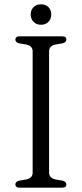

<svg xmlns="http://www.w3.org/2000/svg" viewBox="-20 -868 378 888"><path d="M207 -70Q207 -56.5 214.8 -49Q222.5 -41.5 236.5 -38L269.5 -32.5Q287 -27.5 287 -15Q287 -8 282.2 -4Q277.5 0 267 0H71Q61 0 56 -4Q51 -8 51 -15Q51 -27.5 68.5 -32.5L101.5 -38Q116 -41.5 123.5 -49Q131 -56.5 131 -70V-630Q131 -643.5 123.5 -651.2Q116 -659 102 -662L68.5 -667.5Q51 -672.5 51 -685Q51 -692 56 -696Q61 -700 71 -700H267Q277.5 -700 282.2 -696Q287 -692 287 -685Q287 -672.5 269.5 -667.5L236 -662Q222 -659 214.5 -651.2Q207 -643.5 207 -630ZM169.5 -753.5Q148 -753.5 135 -767.2Q122 -781 122 -801Q122 -821.5 135 -834.8Q148 -848 169.5 -848Q191.5 -848 204.2 -834.8Q217 -821.5 217 -801Q217 -781 204.2 -767.2Q191.5 -753.5 169.5 -753.5Z"/></svg>

Font: Fraunces 48pt Soft Wonky Light
Style: Regular
Weight: 300
Version: Version 1.000;[b76b70a41]